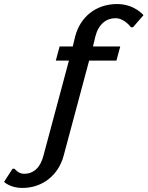

<svg xmlns="http://www.w3.org/2000/svg" viewBox="-164 -730 730 950"><path d="M51 40C36 100 1 130 -45 130C-73 130 -92 105 -92 105H-102L-144 170C-144 170 -113 200 -54 200C48 200 126 135 151 40L277 -430H412L431 -500H296L308 -550C323 -610 362 -640 407 -640C452 -640 484 -595 484 -595H494L546 -655C546 -655 501 -710 416 -710C309 -710 233 -645 208 -550L196 -500H131L112 -430H177Z"/></svg>

Font: Scada
Style: Italic
Weight: 400
Designer: Jovanny Lemonad
Foundry: Jovanny Lemonad
Version: Version 3.005